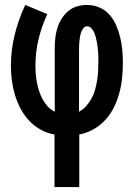

<svg xmlns="http://www.w3.org/2000/svg" viewBox="-20 -540 540 775"><path d="M200 215V3Q171 -2 144.5 -16.5Q118 -31 97.5 -53Q77 -75 63 -101.5Q49 -128 40.5 -156.5Q32 -185 28 -214.5Q24 -244 24 -274Q24 -338 39.5 -400.5Q55 -463 82 -520L171 -483Q148 -434 135.5 -381.5Q123 -329 123 -275Q123 -257 124.5 -239.5Q126 -222 129.5 -204.5Q133 -187 138.5 -170.5Q144 -154 152.5 -138.5Q161 -123 173 -110Q185 -97 201 -89V-343Q201 -364 203 -384.5Q205 -405 211 -425Q217 -445 228 -463Q239 -481 254.5 -494.5Q270 -508 290.5 -514Q311 -520 331 -520Q357 -520 381 -510Q405 -500 422 -480.5Q439 -461 449 -437.5Q459 -414 465 -389.5Q471 -365 473.5 -339.5Q476 -314 476 -289Q476 -258 473 -227Q470 -196 462 -166Q454 -136 440.5 -108Q427 -80 406 -57Q385 -34 358 -18.5Q331 -3 300 3V215ZM299 -89Q316 -98 328.5 -112.5Q341 -127 350 -143.5Q359 -160 364 -178.5Q369 -197 372 -215.5Q375 -234 376 -253Q377 -272 377 -291Q377 -301 377 -311Q377 -321 376 -331Q375 -341 374 -351Q373 -361 371 -370.5Q369 -380 366.5 -390Q364 -400 360 -409Q356 -418 348.5 -426Q341 -434 331 -434Q323 -434 317 -426.5Q311 -419 308 -411Q305 -403 303.5 -394.5Q302 -386 301 -377.5Q300 -369 299.5 -360.5Q299 -352 299 -343Z"/></svg>

Font: Iosevka SS04 Semibold
Style: Regular
Weight: 600
Monospace: yes
Designer: Belleve Invis
Foundry: Belleve Invis
Version: Version 19.0.0; ttfautohint (v1.8.4)